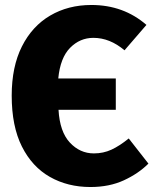

<svg xmlns="http://www.w3.org/2000/svg" viewBox="-20 -733 619 771"><path d="M343 18Q252 18 180.5 -22.5Q109 -63 68 -144.5Q27 -226 27 -349Q27 -465 68 -546.5Q109 -628 181.5 -670.5Q254 -713 347 -713Q476 -713 568 -633L480 -531Q421 -581 355 -581Q301 -581 261.5 -541Q222 -501 214 -418H445V-292H215Q220 -204 260.5 -160.5Q301 -117 357 -117Q395 -117 427.5 -132Q460 -147 497 -177L576 -76Q536 -36 477.5 -9Q419 18 343 18Z"/></svg>

Font: Trujillo ExtraBold
Style: Regular
Weight: 800
Designer: Fira Sans original fonts by bBox Type GmbH, Carrois Corporate GbR, & Edenspiekermann AG / Changes by Cristiano Sobral
Foundry: Fira Sans original fonts by bBox Type GmbH, Carrois Corporate GbR, & Edenspiekermann AG / Changes by Cristiano Sobral
Version: Version 4.301;July 28, 2020;FontCreator 13.0.0.2655 64-bit